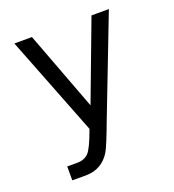

<svg xmlns="http://www.w3.org/2000/svg" viewBox="-118 -546 736 811"><g transform="rotate(-20 250.0 -140.5)"><path d="M342.8 -145.5Q324.2 -97.7 294.9 -21.5Q254.9 85.9 241.2 109.4Q222.7 140.6 194.8 156.7Q167 172.9 129.9 172.9H69.3V110.4H113.3Q146.5 110.4 165 91.3Q183.6 72.3 211.9 -6.8L37.1 -454.1H116.2L250 -98.6L383.8 -454.1H461.9Z"/></g></svg>

Font: BabelStone Flags PUA
Style: Regular
Weight: 400
Designer: Andrew West
Foundry: BabelStone
Version: Version 4.12